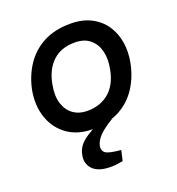

<svg xmlns="http://www.w3.org/2000/svg" viewBox="-131 -617 857 931"><g transform="rotate(-20 297.5 -151.0)"><path d="M262 7Q186 7 133.5 -30.5Q81 -68 59 -131.5Q37 -195 51 -272Q65 -341 101 -395Q137 -449 195 -480Q253 -511 335 -511Q396 -511 441 -488Q486 -465 512.5 -425.5Q539 -386 547 -336Q555 -286 544 -231Q530 -161 494 -107Q458 -53 400.5 -23Q343 7 262 7ZM269 -85Q338 -85 383 -124.5Q428 -164 441 -238Q451 -288 441 -328.5Q431 -369 401.5 -393.5Q372 -418 323 -418Q252 -418 209 -377Q166 -336 153 -264Q142 -207 155 -167Q168 -127 198 -106Q228 -85 269 -85ZM285 209Q219 209 191 179.5Q163 150 172 107Q177 79 195 57.5Q213 36 255 12L296 -12H367L366 -7Q321 20 297 44Q273 68 267 95Q263 121 281 132.5Q299 144 358 149L346 202Q330 205 315 207Q300 209 285 209Z"/></g></svg>

Font: REM
Style: Italic
Weight: 400
Italic angle: -11°
Designer: Octavio Pardo
Foundry: Ashler Design
Version: Version 1.005;gftools[0.9.28]